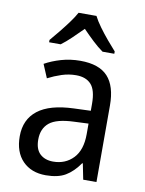

<svg xmlns="http://www.w3.org/2000/svg" viewBox="-87 -827 681 899"><g transform="rotate(10 254.0 -378.0)"><path d="M261 -546Q350 -546 391.5 -501Q433 -456 433 -364V0H370L355 -75H352Q322 -32 286.5 -11Q251 10 193 10Q124 10 83 -32Q42 -74 42 -149Q42 -229 98.5 -273Q155 -317 269 -321L349 -324V-357Q349 -422 324.5 -449Q300 -476 253 -476Q218 -476 184.5 -465Q151 -454 120 -438L93 -502Q127 -521 170 -533.5Q213 -546 261 -546ZM281 -260Q198 -257 164 -229Q130 -201 130 -149Q130 -103 153.5 -81Q177 -59 216 -59Q274 -59 311.5 -98Q349 -137 349 -213V-263ZM298 -766Q309 -744 329 -716.5Q349 -689 371 -663Q393 -637 411 -617V-606H355Q331 -623 305.5 -647Q280 -671 255 -697Q229 -671 204 -647Q179 -623 156 -606H101V-617Q119 -638 140.5 -664.5Q162 -691 181.5 -717.5Q201 -744 213 -766Z"/></g></svg>

Font: Noto Sans Kannada SemiCondensed
Style: Regular
Weight: 400
Width: 4
Designer: Jelle Bosma - Monotype Design Team
Foundry: Monotype Imaging Inc.
Version: Version 2.005; ttfautohint (v1.8.4.7-5d5b)